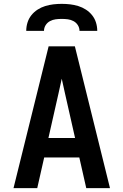

<svg xmlns="http://www.w3.org/2000/svg" viewBox="-20 -975 640 995"><path d="M50 0 232 -735H368L550 0H427L391 -159H209L173 0ZM231 -260H369L317 -490Q313 -509 308.5 -528.5Q304 -548 300 -567Q296 -548 291.5 -528.5Q287 -509 283 -490ZM116 -815Q116 -837 122.5 -858Q129 -879 142.5 -896Q156 -913 174.5 -925Q193 -937 214 -943.5Q235 -950 256.5 -952.5Q278 -955 300 -955Q322 -955 343.5 -952.5Q365 -950 386 -943.5Q407 -937 425.5 -925Q444 -913 457.5 -896Q471 -879 477.5 -858Q484 -837 484 -815H392Q392 -831 383.5 -844.5Q375 -858 361 -865.5Q347 -873 331.5 -875Q316 -877 300 -877Q284 -877 268.5 -875Q253 -873 239 -865.5Q225 -858 216.5 -844.5Q208 -831 208 -815Z"/></svg>

Font: Iosevka SS04 Extended
Style: Bold
Weight: 700
Width: 7
Monospace: yes
Designer: Belleve Invis
Foundry: Belleve Invis
Version: Version 19.0.0; ttfautohint (v1.8.4)